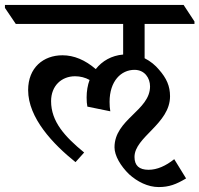

<svg xmlns="http://www.w3.org/2000/svg" viewBox="-65 -644 808 778"><path d="M241 13 276 -26C198 -90 142 -151 142 -234C142 -297 185 -335 239 -335C260 -335 280 -330 298 -320C290 -299 286 -274 286 -249C286 -236 287 -221 289 -212L382 -193C380 -204 379 -217 379 -231C379 -316 426 -361 480 -361C521 -361 543 -328 543 -294C543 -196 399 -161 399 -47C399 -13 424 29 458 62C491 92 534 114 578 114C620 114 649 103 689 79L641 1C607 28 572 44 537 44C499 44 480 27 480 -8C480 -89 624 -142 624 -254C624 -295 610 -327 579 -362C565 -379 545 -396 521 -408V-547H723V-557L679 -624H-45V-612L-1 -547H434V-423C387 -419 349 -397 323 -364C280 -401 235 -420 188 -420C111 -420 49 -370 49 -279C49 -166 150 -60 241 13Z"/></svg>

Font: Noto Serif Devanagari Medium
Style: Regular
Weight: 500
Designer: Universal Thirst, Indian Type Foundry and the Monotype Design Team
Foundry: Monotype Imaging Inc.
Version: Version 2.004